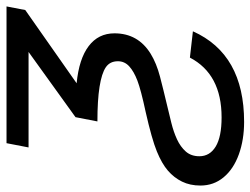

<svg xmlns="http://www.w3.org/2000/svg" viewBox="-152 -458 776 595"><g transform="rotate(-90 236.5 -160.0)"><path d="M437.5 49.3Q366.7 208 156.7 208Q101.6 208 56.2 191.7Q10.7 175.3 -14.9 144.5Q-40.5 113.8 -40.5 72.8Q-40.5 40.5 -28.3 15.6Q-16.1 -9.3 5.6 -28.1Q27.3 -46.9 65.4 -62.5Q103.5 -78.1 188 -97.2Q256.3 -111.8 284.9 -122.8Q313.5 -133.8 329.1 -148.2Q344.7 -162.6 344.7 -183.1Q344.7 -208 325.9 -220.7Q307.1 -233.4 265.6 -240Q224.1 -246.6 158.2 -246.6L171.4 -314.5L373.5 -460H77.6L90.8 -528.3H514.6L503.4 -470.2L276.4 -311Q352.1 -303.7 391.6 -273.7Q431.2 -243.7 431.2 -193.8Q431.2 -120.6 367.7 -81.5Q338.4 -63.5 297.1 -52.7Q255.9 -42 208.5 -30.8Q182.1 -24.4 154.1 -17.6Q126 -10.7 102.8 0Q79.6 10.7 64.9 27.3Q50.3 43.9 50.3 69.3Q50.3 101.6 80.3 119.9Q110.4 138.2 170.9 138.2Q304.7 138.2 356 40Z"/></g></svg>

Font: Liberation Sans
Style: Italic
Weight: 400
Italic angle: -12°
Designer: Steve Matteson
Foundry: Ascender Corporation
Version: Version 2.1.5